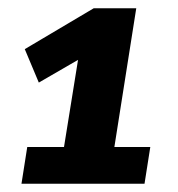

<svg xmlns="http://www.w3.org/2000/svg" viewBox="-20 -725 432 465"><path d="M344 -369H257L310 -705H207L40 -606L74 -525L169 -580L135 -369H46L32 -280H330Z"/></svg>

Font: Bitter
Style: Bold Italic
Weight: 700
Designer: Sol Matas
Foundry: Sol Matas
Version: Version 1.002